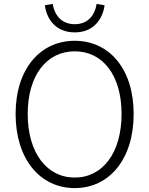

<svg xmlns="http://www.w3.org/2000/svg" viewBox="-20 -951 766 984"><path d="M363 13C540 13 665 -135 665 -367C665 -598 540 -742 363 -742C186 -742 60 -598 60 -367C60 -135 186 13 363 13ZM363 -41C219 -41 122 -169 122 -367C122 -565 219 -688 363 -688C507 -688 603 -565 603 -367C603 -169 507 -41 363 -41ZM363 -785C462 -785 507 -856 516 -924L475 -931C467 -875 432 -827 363 -827C294 -827 259 -875 250 -931L210 -924C218 -856 264 -785 363 -785Z"/></svg>

Font: GenYoGothic2 TW L
Style: Regular
Weight: 300
Version: Version 2.100;PS 2.1;hotconv 16.6.51;makeotf.lib2.5.65220 DE